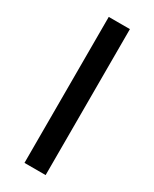

<svg xmlns="http://www.w3.org/2000/svg" viewBox="-182 -738 632 786"><g transform="rotate(30 134.0 -345.0)"><path d="M184 0H84V-690H184Z"/></g></svg>

Font: Exo 2.0 Medium
Style: Regular
Weight: 500
Designer: Natanael Gama
Version: Version 1.001;PS 001.001;hotconv 1.0.70;makeotf.lib2.5.58329